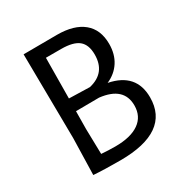

<svg xmlns="http://www.w3.org/2000/svg" viewBox="-153 -760 843 883"><g transform="rotate(-30 268.5 -319.0)"><path d="M498 -179Q498 -88 432 -42Q366 4 235 4Q147 4 94 0H93L98 -193L93 -641L271 -642Q361 -642 409.5 -602Q458 -562 458 -486Q458 -432 433 -393Q408 -354 362 -334Q498 -307 498 -179ZM255 -576H174L172 -361L282 -358Q376 -380 376 -477Q376 -529 347.5 -552.5Q319 -576 255 -576ZM417 -183Q417 -281 294 -295L171 -294L170 -200L173 -66Q212 -63 247 -63Q329 -63 373 -94Q417 -125 417 -183Z"/></g></svg>

Font: Alegreya Sans
Style: Regular
Weight: 400
Designer: Juan Pablo del Peral
Foundry: Huerta Tipografica
Version: Version 2.008; ttfautohint (v1.6)